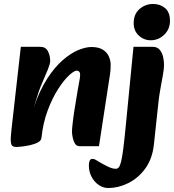

<svg xmlns="http://www.w3.org/2000/svg" viewBox="-20 -727 877 968"><path d="M381 10Q365 10 357 -4.5Q349 -19 346 -36Q343 -53 343 -62Q343 -76 345 -94Q347 -112 349.5 -132Q352 -152 355 -170L372 -274Q375 -294 379.5 -315.5Q384 -337 384 -350Q384 -361 379 -366Q374 -371 367 -371Q354 -371 328 -347Q302 -323 273 -278Q244 -233 220.5 -170.5Q197 -108 189 -32L150 -185Q180 -272 218 -330.5Q256 -389 296.5 -424Q337 -459 374.5 -474.5Q412 -490 441 -490Q477 -490 498.5 -476.5Q520 -463 529 -442Q538 -421 538 -400Q538 -373 534.5 -351Q531 -329 527 -303L479 10ZM64 14Q51 14 43.5 9.5Q36 5 34.5 -14Q33 -33 38 -75L85 -491H183Q210 -491 221.5 -469Q233 -447 233 -419Q233 -406 222 -378.5Q211 -351 197.5 -320.5Q184 -290 176 -267L150 -185L206 -191L189 -32Q188 -18 171 -9Q154 0 131 5Q108 10 89 12Q70 14 64 14ZM526 221Q501 221 478.5 206Q456 191 442 165Q428 139 428 107Q428 93 432 83.5Q436 74 446 74Q454 74 462 78.5Q470 83 483 91Q503 103 525 113.5Q547 124 564 124Q572 124 578.5 117Q585 110 590.5 88Q596 66 601.5 23Q607 -20 614 -92L653 -491H749Q774 -491 786.5 -474.5Q799 -458 803 -437Q807 -416 807 -400Q807 -380 801 -347Q795 -314 788.5 -278Q782 -242 779 -213L756 1Q748 75 711.5 124Q675 173 625 197Q575 221 526 221ZM740 -524Q705 -524 679.5 -548Q654 -572 654 -610Q654 -656 683.5 -681.5Q713 -707 752 -707Q788 -707 812.5 -686Q837 -665 837 -622Q837 -580 808 -552Q779 -524 740 -524Z"/></svg>

Font: Alkatra
Style: Bold
Weight: 700
Designer: Suman Bhandary
Version: Version 1.100;gftools[0.9.22]